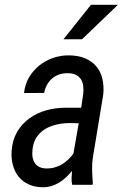

<svg xmlns="http://www.w3.org/2000/svg" viewBox="-20 -769 511 799"><path d="M470.7 -749H358.4L244.1 -605.5H321.3ZM280.3 0H365.2L366.2 -8.3C364.7 -26.9 363.8 -44.9 363.3 -62C362.8 -79.1 363.8 -96.7 366.7 -115.2L409.7 -375.5C412.1 -399.9 410.6 -421.9 405.8 -441.9C400.9 -461.9 392.6 -479 380.4 -493.2C368.2 -507.3 353 -518.1 334.5 -526.4C315.4 -534.2 293.9 -538.1 269 -538.6C246.1 -539.1 223.6 -535.6 202.1 -528.3C180.2 -521 160.6 -510.3 143.6 -496.6C126.5 -482.4 111.8 -465.8 100.6 -446.8C89.4 -427.2 82.5 -405.8 80.1 -381.8L163.6 -382.3C166 -394.5 169.9 -405.3 175.3 -415.5C180.7 -425.8 188 -434.6 196.3 -441.9C204.6 -449.2 213.9 -454.6 224.6 -458.5C235.4 -462.4 247.1 -464.4 260.3 -464.4C274.4 -464.4 285.6 -462.4 294.9 -458C304.2 -453.6 311 -447.3 316.4 -439.9C321.3 -432.1 324.7 -422.9 326.2 -412.1C327.6 -401.4 327.6 -389.6 326.2 -377L317.9 -320.8H254.9C226.6 -320.8 199.2 -317.4 172.9 -310.1C146.5 -302.7 123 -291.5 102.5 -276.4C81.5 -261.2 64.5 -242.7 51.3 -220.2C38.1 -197.3 30.3 -170.9 28.3 -140.1C26.9 -118.7 28.8 -98.6 34.2 -80.6C39.1 -62.5 46.9 -46.4 58.1 -33.2C69.3 -19.5 83 -8.8 100.1 -1.5C116.7 6.3 136.2 10.3 158.7 10.3C171.4 10.3 183.6 8.3 194.8 4.9C206.1 1.5 216.8 -3.4 227.1 -9.8C236.8 -15.6 246.1 -22.9 254.9 -31.2C263.7 -39.6 272 -48.3 279.8 -57.6C278.8 -47.9 278.3 -38.1 277.8 -28.8C277.3 -19.5 278.3 -9.8 280.3 0ZM176.3 -67.9C163.1 -67.9 152.3 -69.8 144 -74.2C135.7 -78.1 128.9 -84 124.5 -91.3C119.6 -98.6 116.7 -106.9 115.2 -117.2C113.8 -127.4 114.3 -138.2 115.7 -150.4C118.2 -169.9 124 -186.5 133.8 -200.2C143.1 -213.4 155.3 -224.6 169.4 -232.9C183.6 -241.2 199.7 -247.1 216.8 -251C233.9 -254.9 251.5 -256.8 269 -256.8L307.6 -256.3L285.6 -129.9C279.3 -121.1 272 -112.8 264.2 -105.5C255.9 -97.7 247.6 -90.8 238.3 -85.4C229 -80.1 219.2 -75.7 209 -72.8C198.7 -69.3 187.5 -67.9 176.3 -67.9Z"/></svg>

Font: Roboto Condensed
Style: Italic
Weight: 400
Designer: Google
Version: Version 1.000;PS 001.000;hotconv 1.0.88;makeotf.lib2.5.64775